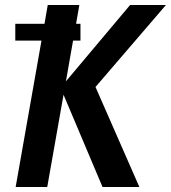

<svg xmlns="http://www.w3.org/2000/svg" viewBox="-20 -746 682 766"><path d="M157.5 -651 170.5 -726H296.5L283.5 -651H301V-584H271.5L243 -421.5L499 -726H642L361 -399L536 0H389L233.5 -368L168.5 0H42.5L145.5 -584H41V-651Z"/></svg>

Font: JuliaMono BoldItalic
Style: Regular
Weight: 700
Italic angle: -9°
Monospace: yes
Designer: cormullion
Foundry: corm
Version: Version 0.049; ttfautohint (v1.8.4)